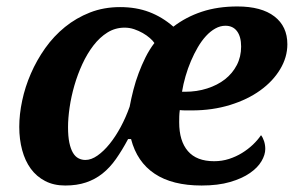

<svg xmlns="http://www.w3.org/2000/svg" viewBox="-20 -568 920 598"><path d="M647 -65.9Q671.4 -65.9 693.4 -73Q715.3 -80.1 733.9 -91.6Q752.4 -103 767.6 -117.4Q782.7 -131.8 793 -147Q798.8 -139.6 802.5 -128.2Q806.2 -116.7 806.2 -104Q806.2 -85.9 794.4 -65.9Q782.7 -45.9 758.5 -29.1Q734.4 -12.2 696.8 -1.2Q659.2 9.8 607.9 9.8Q516.6 9.8 461.7 -26.9Q406.7 -63.5 388.2 -134.8H378.9Q360.4 -100.1 341.3 -73Q322.3 -45.9 299.3 -27.6Q276.4 -9.3 248 0.2Q219.7 9.8 183.1 9.8Q147.5 9.8 120.6 -4.2Q93.8 -18.1 75.9 -42.5Q58.1 -66.9 49.1 -100.3Q40 -133.8 40 -172.9Q40 -211.9 49.1 -254.6Q58.1 -297.4 76.2 -338.9Q94.2 -380.4 120.8 -418Q147.5 -455.6 182.4 -483.9Q217.3 -512.2 260.3 -529.1Q303.2 -545.9 354 -545.9Q404.3 -545.9 444.8 -530.5Q485.4 -515.1 520 -484.9Q559.1 -515.1 608.6 -531.5Q658.2 -547.9 719.2 -547.9Q794.4 -547.9 834.7 -516.8Q875 -485.8 875 -430.2Q875 -389.6 852.5 -352.3Q830.1 -314.9 790.5 -286.4Q751 -257.8 696.3 -241Q641.6 -224.1 577.1 -224.1Q568.8 -224.1 558.8 -224.1Q548.8 -224.1 540 -225.1Q538.6 -215.3 538.3 -205.3Q538.1 -195.3 538.1 -187Q538.1 -128.9 565.2 -97.4Q592.3 -65.9 647 -65.9ZM191.9 -171.9Q191.9 -143.1 196 -123.5Q200.2 -104 207.3 -92Q214.4 -80.1 224.4 -75Q234.4 -69.8 246.1 -69.8Q264.2 -69.8 283.7 -83.5Q303.2 -97.2 321.5 -119.9Q339.8 -142.6 356 -172.6Q372.1 -202.6 383.8 -235.8Q388.7 -261.7 395.5 -288.3Q402.3 -314.9 411.9 -340.3Q421.4 -365.7 433.3 -389.6Q445.3 -413.6 460.9 -434.1Q456.1 -441.4 446.5 -449.7Q437 -458 424.6 -465.1Q412.1 -472.2 397.7 -477.1Q383.3 -481.9 368.2 -481.9Q338.9 -481.9 314.7 -466.8Q290.5 -451.7 271 -426.3Q251.5 -400.9 236.6 -368.7Q221.7 -336.4 211.7 -301.8Q201.7 -267.1 196.8 -233.4Q191.9 -199.7 191.9 -171.9ZM682.1 -487.8Q666 -487.8 650.6 -479.2Q635.3 -470.7 621.6 -455.8Q607.9 -440.9 596.2 -420.9Q584.5 -400.9 574.7 -377.9Q564.9 -355 557.9 -330.6Q550.8 -306.2 546.9 -282.2H556.2Q593.3 -282.2 625.2 -292.5Q657.2 -302.7 680.7 -321Q704.1 -339.4 717.5 -365.2Q731 -391.1 731 -422.9Q731 -453.6 718.3 -470.7Q705.6 -487.8 682.1 -487.8Z"/></svg>

Font: Droid Serif
Style: Bold Italic
Weight: 700
Italic angle: -12°
Designer: Monotype Design team
Foundry: Monotype Imaging Inc.
Version: Version 1.03